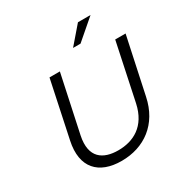

<svg xmlns="http://www.w3.org/2000/svg" viewBox="-199 -1037 1153 1202"><g transform="rotate(-30 377.5 -435.5)"><path d="M205 -670 119 -263C81 -85 172 9 336 9C500 9 631 -85 668 -263L755 -670H680L593 -258C561 -109 459 -59 351 -59C243 -59 161 -109 192 -258L280 -670ZM425 -756H479L623 -880H532Z"/></g></svg>

Font: LT Wave Text Light Italic
Style: Regular
Weight: 300
Designer: Daniel Lyons
Version: Version 2.5 (Glyphs App)